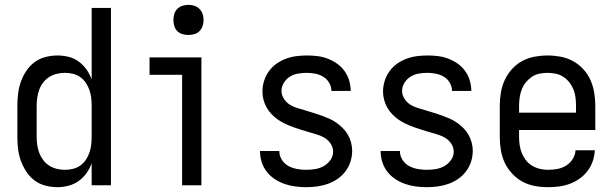

<svg xmlns="http://www.w3.org/2000/svg" viewBox="-20 -768 2540 796"><path d="M218 8Q241 8 264 2Q287 -4 306 -17.5Q325 -31 338.5 -50Q352 -69 360 -91V0H440V-735H360V-439Q352 -461 338.5 -480Q325 -499 306 -513Q287 -527 264 -532.5Q241 -538 218 -538Q193 -538 168 -531.5Q143 -525 123 -510Q103 -495 89 -474Q75 -453 66.5 -429Q58 -405 55 -380Q52 -355 52 -330V-200Q52 -175 55 -150Q58 -125 66.5 -101.5Q75 -78 89 -56.5Q103 -35 123 -20Q143 -5 168 1.5Q193 8 218 8ZM249 -64Q232 -64 215.5 -68Q199 -72 184.5 -81Q170 -90 159.5 -104Q149 -118 143 -133.5Q137 -149 134.5 -166Q132 -183 132 -200V-330Q132 -347 134.5 -364Q137 -381 143 -397Q149 -413 159.5 -426.5Q170 -440 184.5 -449Q199 -458 215.5 -462Q232 -466 249 -466Q266 -466 282.5 -462Q299 -458 312.5 -448.5Q326 -439 335.5 -425Q345 -411 350.5 -395.5Q356 -380 358 -363.5Q360 -347 360 -330V-200Q360 -184 358 -167Q356 -150 350.5 -134.5Q345 -119 335.5 -105Q326 -91 312.5 -81.5Q299 -72 282.5 -68Q266 -64 249 -64Z M735 0H815V-530H600V-458H735ZM761 -623Q774 -623 786 -626.5Q798 -630 807 -639Q816 -648 820 -660.5Q824 -673 824 -685Q824 -698 820 -710Q816 -722 807 -731Q798 -740 786 -744Q774 -748 761 -748Q749 -748 736.5 -744Q724 -740 715 -731Q706 -722 702.5 -710Q699 -698 699 -685Q699 -673 702.5 -660.5Q706 -648 715 -639Q724 -630 736.5 -626.5Q749 -623 761 -623Z M1249 8Q1272 8 1294.5 5Q1317 2 1338.5 -5.5Q1360 -13 1379 -26Q1398 -39 1412 -57.5Q1426 -76 1433 -98Q1440 -120 1440 -143Q1440 -160 1435.5 -177Q1431 -194 1422.5 -209Q1414 -224 1401.5 -236.5Q1389 -249 1375 -259Q1361 -269 1345 -276Q1329 -283 1312.5 -289Q1296 -295 1279.5 -300Q1263 -305 1246.5 -310Q1230 -315 1213 -320Q1196 -325 1181.5 -334Q1167 -343 1157 -358.5Q1147 -374 1147 -391Q1147 -409 1157 -425Q1167 -441 1182.5 -450.5Q1198 -460 1216 -463Q1234 -466 1252 -466Q1269 -466 1287 -462.5Q1305 -459 1320 -450Q1335 -441 1344.5 -425Q1354 -409 1354 -391H1434Q1434 -391 1434 -391Q1434 -391 1434 -391Q1434 -413 1427.5 -434.5Q1421 -456 1408 -474Q1395 -492 1377 -504.5Q1359 -517 1338 -525Q1317 -533 1295.5 -535.5Q1274 -538 1252 -538Q1229 -538 1207 -535Q1185 -532 1164 -524Q1143 -516 1125 -503Q1107 -490 1094 -471.5Q1081 -453 1074.5 -431.5Q1068 -410 1068 -388Q1068 -371 1072.5 -354Q1077 -337 1085.5 -322Q1094 -307 1106.5 -294Q1119 -281 1133 -271.5Q1147 -262 1163 -254.5Q1179 -247 1195.5 -241Q1212 -235 1228.5 -230Q1245 -225 1261.5 -220Q1278 -215 1295 -210Q1312 -205 1326.5 -196Q1341 -187 1351 -172Q1361 -157 1361 -139Q1361 -120 1349.5 -104Q1338 -88 1321.5 -79Q1305 -70 1286.5 -67Q1268 -64 1249 -64Q1230 -64 1211 -67.5Q1192 -71 1175.5 -80Q1159 -89 1148.5 -105.5Q1138 -122 1138 -141Q1138 -141 1138 -141Q1138 -141 1138 -142H1058Q1058 -141 1058 -141Q1058 -141 1058 -141Q1058 -118 1065 -96Q1072 -74 1086 -56Q1100 -38 1119 -25.5Q1138 -13 1159.5 -5.5Q1181 2 1203.5 5Q1226 8 1249 8Z M1749 8Q1772 8 1794.5 5Q1817 2 1838.5 -5.5Q1860 -13 1879 -26Q1898 -39 1912 -57.5Q1926 -76 1933 -98Q1940 -120 1940 -143Q1940 -160 1935.5 -177Q1931 -194 1922.5 -209Q1914 -224 1901.5 -236.5Q1889 -249 1875 -259Q1861 -269 1845 -276Q1829 -283 1812.5 -289Q1796 -295 1779.5 -300Q1763 -305 1746.5 -310Q1730 -315 1713 -320Q1696 -325 1681.5 -334Q1667 -343 1657 -358.5Q1647 -374 1647 -391Q1647 -409 1657 -425Q1667 -441 1682.5 -450.5Q1698 -460 1716 -463Q1734 -466 1752 -466Q1769 -466 1787 -462.5Q1805 -459 1820 -450Q1835 -441 1844.5 -425Q1854 -409 1854 -391H1934Q1934 -391 1934 -391Q1934 -391 1934 -391Q1934 -413 1927.5 -434.5Q1921 -456 1908 -474Q1895 -492 1877 -504.5Q1859 -517 1838 -525Q1817 -533 1795.5 -535.5Q1774 -538 1752 -538Q1729 -538 1707 -535Q1685 -532 1664 -524Q1643 -516 1625 -503Q1607 -490 1594 -471.5Q1581 -453 1574.5 -431.5Q1568 -410 1568 -388Q1568 -371 1572.5 -354Q1577 -337 1585.5 -322Q1594 -307 1606.5 -294Q1619 -281 1633 -271.5Q1647 -262 1663 -254.5Q1679 -247 1695.5 -241Q1712 -235 1728.5 -230Q1745 -225 1761.5 -220Q1778 -215 1795 -210Q1812 -205 1826.5 -196Q1841 -187 1851 -172Q1861 -157 1861 -139Q1861 -120 1849.5 -104Q1838 -88 1821.5 -79Q1805 -70 1786.5 -67Q1768 -64 1749 -64Q1730 -64 1711 -67.5Q1692 -71 1675.5 -80Q1659 -89 1648.5 -105.5Q1638 -122 1638 -141Q1638 -141 1638 -141Q1638 -141 1638 -142H1558Q1558 -141 1558 -141Q1558 -141 1558 -141Q1558 -118 1565 -96Q1572 -74 1586 -56Q1600 -38 1619 -25.5Q1638 -13 1659.5 -5.5Q1681 2 1703.5 5Q1726 8 1749 8Z M2252 8Q2275 8 2298 5Q2321 2 2342.5 -6Q2364 -14 2383 -27.5Q2402 -41 2416 -59.5Q2430 -78 2437.5 -100Q2445 -122 2446 -145H2366Q2365 -126 2354.5 -109Q2344 -92 2327 -81.5Q2310 -71 2290.5 -67.5Q2271 -64 2252 -64Q2235 -64 2218 -68Q2201 -72 2186 -81Q2171 -90 2160.5 -103.5Q2150 -117 2143.5 -133Q2137 -149 2134.5 -166Q2132 -183 2132 -200V-229H2448V-330Q2448 -357 2443.5 -384Q2439 -411 2428 -436Q2417 -461 2398 -481.5Q2379 -502 2355 -515Q2331 -528 2304 -533Q2277 -538 2250 -538Q2223 -538 2196 -533Q2169 -528 2145 -515Q2121 -502 2102.5 -481.5Q2084 -461 2072.5 -436Q2061 -411 2056.5 -384Q2052 -357 2052 -330V-200Q2052 -173 2056.5 -145.5Q2061 -118 2072.5 -93.5Q2084 -69 2103 -48.5Q2122 -28 2146 -15Q2170 -2 2197 3Q2224 8 2252 8ZM2132 -301V-330Q2132 -347 2134.5 -364Q2137 -381 2143 -397Q2149 -413 2160 -426.5Q2171 -440 2185 -449.5Q2199 -459 2216 -462.5Q2233 -466 2250 -466Q2267 -466 2284 -462.5Q2301 -459 2315.5 -449.5Q2330 -440 2340.5 -426.5Q2351 -413 2357.5 -397Q2364 -381 2366 -364Q2368 -347 2368 -330V-301Z"/></svg>

Font: Iosevka SS09
Style: Regular
Weight: 400
Monospace: yes
Designer: Belleve Invis
Foundry: Belleve Invis
Version: Version 5.2.1; ttfautohint (v1.8.3)